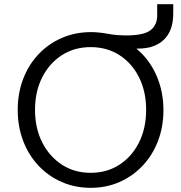

<svg xmlns="http://www.w3.org/2000/svg" viewBox="-20 -885 869 921"><path d="M415 16Q340 16 276 -12Q212 -40 164.5 -90.5Q117 -141 91 -209.5Q65 -278 65 -358Q65 -438 91 -506Q117 -574 164.5 -624.5Q212 -675 276.5 -703Q341 -731 417 -731Q450 -731 491 -724Q523 -718 545.5 -716.5Q568 -715 583 -715Q670 -715 702 -740Q734 -765 734 -811V-865H811V-820Q811 -738 766.5 -695Q722 -652 644 -652Q639 -652 634 -652Q696 -601 730 -524Q764 -447 764 -357Q764 -277 738 -209Q712 -141 664.5 -90.5Q617 -40 553.5 -12Q490 16 415 16ZM415 -56Q493 -56 553 -95Q613 -134 647 -202Q681 -270 681 -358Q681 -446 647 -514Q613 -582 553 -620.5Q493 -659 415 -659Q337 -659 277 -620.5Q217 -582 182.5 -514Q148 -446 148 -358Q148 -270 182.5 -202Q217 -134 277 -95Q337 -56 415 -56Z"/></svg>

Font: Wix Madefor Text
Style: Regular
Weight: 400
Designer: Dalton Maag Ltd
Foundry: Dalton Maag Ltd
Version: Version 3.100